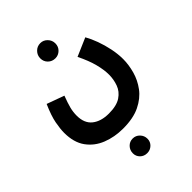

<svg xmlns="http://www.w3.org/2000/svg" viewBox="-283 -677 1261 1261"><g transform="rotate(-45 347.5 -47.0)"><path d="M28 -24Q28 -59 37.5 -110.5Q47 -162 81 -239L202 -195Q183 -145 174.5 -112Q166 -79 166 -45Q166 26 209.5 60.5Q253 95 326 95Q398 95 437.5 68.5Q477 42 492 0.5Q507 -41 507 -85Q507 -130 492.5 -186.5Q478 -243 443 -314L570 -369Q590 -334 607 -287.5Q624 -241 634.5 -190Q645 -139 645 -92Q645 -40 629.5 16.5Q614 73 578 121.5Q542 170 479.5 200.5Q417 231 322 231Q243 231 176 204.5Q109 178 68.5 122Q28 66 28 -24ZM334 -410Q304 -410 283.5 -430Q263 -450 263 -480Q263 -509 283.5 -530Q304 -551 334 -551Q362 -551 382.5 -530Q403 -509 403 -480Q403 -450 382.5 -430Q362 -410 334 -410ZM320 457Q291 457 271.5 438Q252 419 252 391Q252 362 271.5 341.5Q291 321 320 321Q348 321 368 341.5Q388 362 388 391Q388 419 368 438Q348 457 320 457Z"/></g></svg>

Font: Noto Sans Arabic SemCond
Style: Bold
Weight: 700
Width: 4
Designer: Monotype Design Team, Nadine Chahine, Nizar Qandah and Khaled Hosny
Foundry: Monotype Imaging Inc.
Version: Version 2.012; ttfautohint (v1.8.4.7-5d5b)